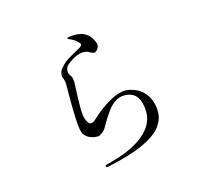

<svg xmlns="http://www.w3.org/2000/svg" viewBox="-137 -960 1273 1169"><g transform="rotate(-20 500.0 -375.5)"><path d="M651 -360Q719 -340 749 -288Q779 -236 772 -171Q767 -123 728.5 -82.5Q690 -42 605.5 -12Q521 18 376 36Q360 38 360 29Q359 23 367 21.5Q375 20 382 19Q386 18 415.5 13Q445 8 488 -4Q531 -16 576 -38Q621 -60 655.5 -94Q690 -128 702 -176Q704 -186 705.5 -208.5Q707 -231 702.5 -257Q698 -283 683 -304Q668 -325 637 -334Q595 -345 561.5 -329.5Q528 -314 497.5 -278.5Q467 -243 434 -194Q424 -179 406.5 -168.5Q389 -158 379 -158Q375 -158 361 -160.5Q347 -163 331 -171Q315 -179 302.5 -195Q290 -211 288 -238Q286 -267 288 -314Q290 -361 294.5 -414.5Q299 -468 304 -518Q306 -545 300 -561.5Q294 -578 300 -597Q305 -612 317 -623.5Q329 -635 336 -641Q348 -652 368 -662.5Q388 -673 408 -682Q428 -691 443 -697.5Q458 -704 461 -706Q468 -711 471.5 -717.5Q475 -724 466 -734Q454 -749 443.5 -757Q433 -765 420 -772Q415 -775 410 -778Q405 -781 406 -783Q407 -787 420 -788Q433 -789 437 -788Q443 -788 459 -787Q475 -786 495 -779Q515 -772 533 -755Q551 -738 562 -705Q569 -686 563.5 -673Q558 -660 549.5 -653Q541 -646 538 -645Q528 -643 513 -652Q510 -655 500.5 -661Q491 -667 473.5 -670Q456 -673 429 -666Q402 -659 363 -634Q352 -627 346.5 -617.5Q341 -608 339 -594Q337 -583 342 -574.5Q347 -566 352 -554Q357 -542 356 -521Q355 -514 352 -490Q349 -466 345 -434.5Q341 -403 338 -372Q335 -341 335 -321Q335 -303 338 -290Q341 -277 346 -266Q355 -248 365 -248Q371 -247 380.5 -250.5Q390 -254 402 -264Q407 -268 425 -281.5Q443 -295 470.5 -311.5Q498 -328 529.5 -342Q561 -356 592.5 -362Q624 -368 651 -360Z"/></g></svg>

Font: Shippori Mincho TTF
Style: Regular
Weight: 400
Version: Version 2.100